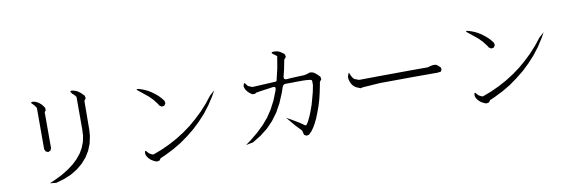

<svg xmlns="http://www.w3.org/2000/svg" viewBox="-56 -1253 5113 1722"><g transform="rotate(-10 2500.0 -392.0)"><path d="M288.1 12.7 336.9 -8.8 404.3 -42 463.9 -78.1 516.6 -117.2 560.5 -159.2 596.7 -204.1 624 -251 643.6 -301.8 654.3 -354.5 657.2 -413.1V-708L648.4 -720.7L640.6 -729.5L623 -745.1L613.3 -759.8Q606.4 -770.5 620.1 -771.5L633.8 -770.5L648.4 -766.6L662.1 -761.7L676.8 -754.9L690.4 -745.1L704.1 -734.4L731.4 -707L736.3 -682.6L720.7 -662.1L718.8 -396.5L714.8 -342.8L700.2 -275.4L675.8 -214.8L641.6 -159.2L598.6 -110.4L546.9 -67.4L487.3 -31.2L419.9 -2.9L345.7 18.6ZM284.2 -682.6 277.3 -692.4 270.5 -701.2 249 -722.7Q243.2 -732.4 258.8 -734.4L273.4 -732.4L287.1 -729.5L300.8 -722.7L314.5 -714.8L328.1 -704.1L340.8 -692.4L351.6 -677.7L363.3 -661.1L364.3 -637.7L352.5 -624V-296.9L343.8 -275.4L321.3 -265.6L299.8 -275.4L290 -296.9V-672.9Z M1231.4 -28.3 1215.8 -38.1 1202.1 -50.8 1190.4 -64.5 1181.6 -79.1 1175.8 -94.7V-117.2Q1183.6 -130.9 1191.4 -117.2L1200.2 -107.4L1209 -98.6L1218.8 -91.8L1229.5 -85.9L1247.1 -80.1L1327.1 -110.4L1403.3 -145.5L1475.6 -184.6L1544.9 -228.5L1610.4 -276.4L1671.9 -329.1L1731.4 -385.7L1787.1 -447.3L1838.9 -512.7L1883.8 -552.7L1855.5 -502L1808.6 -429.7L1756.8 -362.3L1700.2 -300.8L1638.7 -242.2L1573.2 -189.5L1503.9 -139.6L1429.7 -95.7L1351.6 -56.6L1304.7 -36.1L1292 -17.6L1267.6 -12.7L1248 -19.5ZM1362.3 -524.4 1332 -563.5 1295.9 -599.6 1254.9 -632.8 1209 -669.9Q1186.5 -688.5 1215.8 -682.6L1245.1 -673.8L1272.5 -663.1L1298.8 -650.4L1323.2 -635.7L1346.7 -619.1L1369.1 -601.6L1390.6 -582L1410.2 -560.5L1427.7 -538.1L1432.6 -514.6L1418.9 -494.1L1395.5 -490.2L1376 -502.9Z M2080.1 -19.5 2131.8 -57.6 2198.2 -112.3 2257.8 -169.9 2308.6 -229.5 2352.5 -295.9 2390.6 -369.1 2422.9 -450.2 2427.7 -463.9Q2435.5 -492.2 2407.2 -489.3L2289.1 -472.7L2248 -465.8L2240.2 -458H2215.8L2200.2 -467.8L2186.5 -478.5L2174.8 -490.2L2165 -502.9L2157.2 -515.6L2152.3 -530.3L2149.4 -543.9L2156.2 -565.4Q2164.1 -573.2 2168.9 -562.5L2188.5 -538.1L2225.6 -522.5L2251 -523.4L2437.5 -533.2Q2448.2 -533.2 2450.2 -543L2474.6 -646.5L2493.2 -754.9L2484.4 -763.7L2466.8 -776.4L2451.2 -788.1Q2445.3 -797.9 2459 -800.8L2472.7 -801.8L2486.3 -800.8L2501 -798.8L2514.6 -793.9L2527.3 -788.1L2540 -779.3L2552.7 -770.5L2564.5 -758.8L2568.4 -735.4L2549.8 -713.9L2534.2 -632.8L2517.6 -565.4Q2511.7 -537.1 2541 -538.1L2582 -541L2668 -544.9L2698.2 -545.9L2711.9 -547.9L2738.3 -554.7L2749 -559.6L2761.7 -560.5L2775.4 -558.6L2789.1 -553.7L2801.8 -544.9L2815.4 -534.2L2829.1 -521.5L2842.8 -506.8L2846.7 -483.4L2830.1 -461.9L2825.2 -433.6L2812.5 -371.1L2797.9 -309.6L2780.3 -251L2760.7 -197.3L2741.2 -147.5L2719.7 -103.5L2698.2 -66.4L2675.8 -36.1L2651.4 -12.7L2627.9 -7.8L2607.4 -20.5L2598.6 -57.6L2589.8 -68.4L2545.9 -114.3L2475.6 -198.2L2543.9 -159.2L2590.8 -130.9L2627.9 -104.5Q2640.6 -94.7 2649.4 -108.4L2664.1 -132.8L2683.6 -172.9L2702.1 -218.8L2720.7 -270.5L2736.3 -326.2L2752 -384.8L2763.7 -444.3V-480.5Q2763.7 -491.2 2752.9 -494.1L2735.4 -497.1L2712.9 -499L2684.6 -500H2652.3H2615.2L2573.2 -499H2525.4Q2501 -498 2494.1 -475.6L2476.6 -424.8L2439.5 -336.9L2396.5 -258.8L2345.7 -190.4L2287.1 -129.9L2220.7 -78.1L2145.5 -32.2Z M3189.5 -418.9 3359.4 -420.9 3661.1 -422.9H3805.7L3825.2 -428.7L3839.8 -431.6L3854.5 -434.6H3871.1L3887.7 -430.7L3919.9 -403.3L3924.8 -384.8L3914.1 -364.3L3885.7 -360.4H3661.1L3360.4 -358.4L3202.1 -347.7L3179.7 -342.8L3138.7 -360.4L3122.1 -373L3108.4 -388.7L3098.6 -405.3L3091.8 -423.8L3086.9 -443.4L3085.9 -463.9L3094.7 -488.3Q3100.6 -507.8 3105.5 -487.3L3113.3 -469.7L3121.1 -455.1L3129.9 -443.4L3138.7 -434.6L3176.8 -419.9Z M4231.4 -28.3 4215.8 -38.1 4202.1 -50.8 4190.4 -64.5 4181.6 -79.1 4175.8 -94.7V-117.2Q4183.6 -130.9 4191.4 -117.2L4200.2 -107.4L4209 -98.6L4218.8 -91.8L4229.5 -85.9L4247.1 -80.1L4327.1 -110.4L4403.3 -145.5L4475.6 -184.6L4544.9 -228.5L4610.4 -276.4L4671.9 -329.1L4731.4 -385.7L4787.1 -447.3L4838.9 -512.7L4883.8 -552.7L4855.5 -502L4808.6 -429.7L4756.8 -362.3L4700.2 -300.8L4638.7 -242.2L4573.2 -189.5L4503.9 -139.6L4429.7 -95.7L4351.6 -56.6L4304.7 -36.1L4292 -17.6L4267.6 -12.7L4248 -19.5ZM4362.3 -524.4 4332 -563.5 4295.9 -599.6 4254.9 -632.8 4209 -669.9Q4186.5 -688.5 4215.8 -682.6L4245.1 -673.8L4272.5 -663.1L4298.8 -650.4L4323.2 -635.7L4346.7 -619.1L4369.1 -601.6L4390.6 -582L4410.2 -560.5L4427.7 -538.1L4432.6 -514.6L4418.9 -494.1L4395.5 -490.2L4376 -502.9Z"/></g></svg>

Font: B2 Hana
Style: Regular
Weight: 500
Version: 2020-08-05; (max)